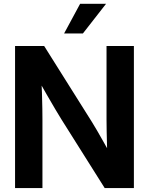

<svg xmlns="http://www.w3.org/2000/svg" viewBox="-20 -963 763 983"><path d="M57.1 0V-727.5H206.1L450.7 -338.4Q461.4 -321.8 477.5 -293.7Q493.7 -265.6 512 -233.2Q530.3 -200.7 546.9 -170.9L531.2 -135.7Q529.3 -167.5 528.1 -209.2Q526.9 -251 526.1 -289.6Q525.4 -328.1 525.4 -349.1V-727.5H665.5V0H516.1L294.9 -351.1Q282.7 -371.1 262.7 -404.3Q242.7 -437.5 218.3 -480.5Q193.8 -523.4 166.5 -571.8L190.4 -589.8Q193.4 -535.6 194.8 -488.8Q196.3 -441.9 196.8 -406.7Q197.3 -371.6 197.3 -351.6V0ZM308.1 -791.5 390.1 -943.4H522.9L404.3 -791.5Z"/></svg>

Font: Inter Cardless Display
Style: Bold
Weight: 700
Designer: Rasmus Andersson
Foundry: rsms
Version: Version 4.001;git-9221beed3